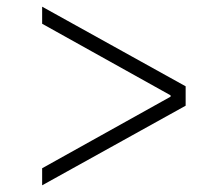

<svg xmlns="http://www.w3.org/2000/svg" viewBox="-20 -577 640 574"><path d="M106 -23 535 -261V-319L106 -557V-506L490 -292V-288L106 -74Z"/></svg>

Font: M PLUS Code Latin 60 Light
Style: Regular
Weight: 300
Width: 7
Monospace: yes
Designer: Coji Morishita
Foundry: UNDERFOREST DESIGN
Version: Version 1.005; ttfautohint (v1.8.3)